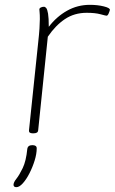

<svg xmlns="http://www.w3.org/2000/svg" viewBox="-20 -550 478 795"><path d="M115 2Q99 2 100 -10L138 -373Q142 -409 143.5 -432.5Q145 -456 145 -471Q145 -490 144 -498.5Q143 -507 143 -511Q143 -516 149 -519Q155 -522 162 -522Q167 -522 171.5 -516.5Q176 -511 179 -493.5Q182 -476 182 -439Q214 -481 257.5 -505.5Q301 -530 352 -530Q384 -530 410 -523.5Q436 -517 435 -509Q434 -504 430 -494.5Q426 -485 421 -485Q418 -485 396 -491Q374 -497 339 -497Q288 -497 249 -471Q210 -445 178 -398L138 -10Q137 2 119 2ZM48 225Q36 225 36 215Q36 205 48 190Q60 175 74 146Q88 117 93 67Q95 51 114 51Q132 51 132 64Q132 87 123.5 114.5Q115 142 102 167.5Q89 193 74.5 209Q60 225 48 225Z"/></svg>

Font: Asap Expanded Expanded Thin
Style: Italic
Weight: 100
Width: 7
Italic angle: -6°
Designer: Pablo Cosgaya
Foundry: Omnibus-Type
Version: Version 3.001; ttfautohint (v1.8.4.7-5d5b)